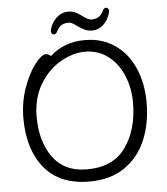

<svg xmlns="http://www.w3.org/2000/svg" viewBox="-59 -922 863 993"><g transform="rotate(-5 372.5 -426.0)"><path d="M447 -759Q425 -759 408.5 -767Q392 -775 370 -790Q357 -800 347.5 -805Q338 -810 328 -810Q306 -810 291 -800.5Q276 -791 265 -768Q259 -756 249 -756Q243 -756 238.5 -760.5Q234 -765 234 -773Q234 -788 246 -810.5Q258 -833 280 -850Q302 -867 330 -867Q353 -867 369.5 -859Q386 -851 406 -836Q408 -834 417.5 -828Q427 -822 434.5 -819Q442 -816 449 -816Q471 -816 486 -825.5Q501 -835 512 -858Q518 -870 528 -870Q534 -870 538.5 -865.5Q543 -861 543 -853Q543 -849 542 -846Q534 -811 508.5 -785Q483 -759 447 -759ZM405 -713Q493 -713 559 -668Q625 -623 660 -543.5Q695 -464 695 -363Q695 -256 659 -170Q623 -84 549 -33Q475 18 366 18Q211 18 132 -79Q53 -176 53 -337Q53 -420 79 -493.5Q105 -567 140 -612.5Q175 -658 197 -658Q211 -658 223 -646Q260 -679 304 -696Q348 -713 405 -713ZM625 -371Q625 -442 599 -507Q573 -572 521.5 -612.5Q470 -653 399 -653Q338 -653 273 -616Q208 -579 165 -507.5Q122 -436 122 -339Q122 -211 181.5 -128.5Q241 -46 358 -46Q495 -46 560 -138.5Q625 -231 625 -371Z"/></g></svg>

Font: Fusion Kai T
Style: Regular
Weight: 400
Designer: Fontworks Inc.
Version: Version 24.134;May 13, 2024